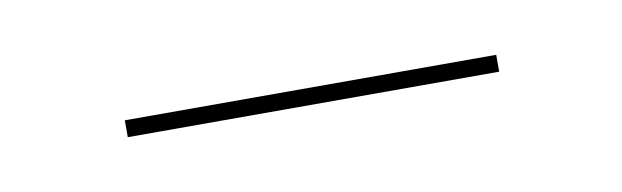

<svg xmlns="http://www.w3.org/2000/svg" viewBox="-22 -350 363 112"><g transform="rotate(-10 160.0 -294.0)"><path d="M50 -299H270V-289H50Z"/></g></svg>

Font: Lato TR Hairline
Style: Regular
Weight: 250
Designer: Lukasz Dziedzic
Foundry: Lukasz Dziedzic
Version: Version 1.104 2013